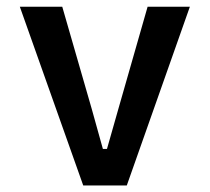

<svg xmlns="http://www.w3.org/2000/svg" viewBox="-20 -566 640 586"><path d="M234 0 40.5 -545.5H170L260 -233.5L294 -111.5H306.5L341.5 -234.5L430.5 -545.5H559.5L367 0Z"/></svg>

Font: Spline Sans Mono Medium
Style: Regular
Weight: 500
Monospace: yes
Version: Version 1.004